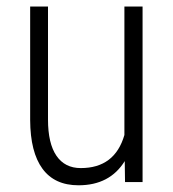

<svg xmlns="http://www.w3.org/2000/svg" viewBox="-20 -548 521 578"><path d="M355.5 -63Q310.5 9.8 216.3 9.8Q144.5 9.8 107.9 -40Q71.3 -89.8 70.8 -186.5V-528.3H124.5V-188Q124.5 -116.2 149.9 -79.1Q175.3 -42 223.1 -42Q325.7 -42 354.5 -141.6V-528.3H409.2V0H356.4Z"/></svg>

Font: TypoPRO Roboto
Style: Regular
Weight: 300
Designer: Google
Version: Version 2.136; 2016